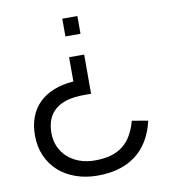

<svg xmlns="http://www.w3.org/2000/svg" viewBox="-82 -612 787 878"><g transform="rotate(-10 311.0 -172.5)"><path d="M50.1 -35.1Q50.1 -83.1 64.6 -121.1Q79.1 -159 106.8 -186Q134.6 -213 174.6 -228.8Q214.5 -244.5 266 -248.5V-361H336V-179H302Q215 -179 170.6 -142.3Q126.1 -105.6 126.1 -33.1Q126.1 0.9 138.6 29.7Q151.1 58.4 174.1 79.4Q197.1 100.4 229.3 112.4Q261.5 124.4 301 124.4Q343.5 124.4 375.5 115.2Q407.5 105.9 431.3 87.4Q455 68.9 471.3 40.7Q487.5 12.4 498 -25.1L572 -12.6Q560 39.9 536.3 78.9Q512.5 117.9 478 143.7Q443.5 169.4 399.3 182.2Q355 194.9 302 194.9Q246.5 194.9 200.1 178.4Q153.6 161.9 120.3 131.7Q87.1 101.4 68.6 59.2Q50.1 16.9 50.1 -35.1ZM336 -540V-457.5H266V-540Z"/></g></svg>

Font: Vela Sans
Style: Regular
Weight: 400
Designer: Principal design: Mikhail Sharanda - project Manrope.
Design modification: Ravid Balaliev
Foundry: Mikhail Sharanda
Version: Version 1.001